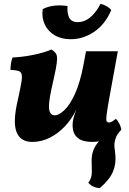

<svg xmlns="http://www.w3.org/2000/svg" viewBox="-20 -722 667 989"><path d="M146 9Q85 9 65 -42.5Q45 -94 72 -208Q84 -263 89.5 -294Q95 -325 91.5 -339Q88 -353 74 -357Q60 -361 34 -362Q34 -377 36.5 -394.5Q39 -412 45 -426Q95 -428 150 -439Q205 -450 245 -467Q259 -458 266.5 -448.5Q274 -439 274 -420Q274 -401 267 -365Q260 -329 246 -268Q228 -185 233.5 -156.5Q239 -128 263 -128Q283 -128 311 -154Q339 -180 365.5 -237Q392 -294 410 -388L423 -458H587L541 -206Q532 -154 529 -130Q526 -106 529 -98.5Q532 -91 542 -91Q554 -91 577 -110Q586 -102 594.5 -85.5Q603 -69 605 -54Q574 -23 534.5 -7Q495 9 456 9Q410 9 386.5 -7Q363 -23 357 -49.5Q351 -76 357 -107Q360 -118 363.5 -130Q367 -142 373 -155H372Q349 -108 314 -71Q279 -34 236 -12.5Q193 9 146 9ZM344 -520Q296 -520 261.5 -540.5Q227 -561 210.5 -596Q194 -631 200 -675Q251 -702 328 -691Q325 -654 336.5 -631Q348 -608 381 -608Q448 -608 498 -702Q514 -699 530 -689.5Q546 -680 553 -670Q522 -597 465.5 -558.5Q409 -520 344 -520ZM494 247Q456 245 435 219Q453 196 453 165Q453 134 452 112Q451 84 458.5 59Q466 34 488.5 7Q511 -20 554 -54H605Q582 -30 575 -8Q568 14 569.5 34Q571 54 574 74Q579 121 562 162Q545 203 494 247Z"/></svg>

Font: Vollkorn ExtraBold
Style: Italic
Weight: 800
Italic angle: -11°
Designer: Friedrich Althausen
Foundry: Friedrich Althausen
Version: Version 5.000; ttfautohint (v1.8.3)